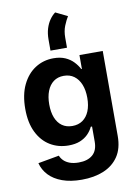

<svg xmlns="http://www.w3.org/2000/svg" viewBox="-108 -886 836 1169"><g transform="rotate(-10 310.0 -301.5)"><path d="M301.3 214.4Q231.4 214.4 180.7 195.8Q129.9 177.2 99.1 144.5Q68.4 111.8 57.6 69.3L188 45.9Q194.3 62.5 208.5 76.7Q222.7 90.8 245.6 99.4Q268.6 107.9 300.8 107.9Q356 107.9 387 81.1Q418 54.2 418 -0.5V-93.8H410.2Q398.4 -68.8 378.4 -48.8Q358.4 -28.8 328.9 -16.8Q299.3 -4.9 258.3 -4.9Q194.8 -4.9 144.5 -35.4Q94.2 -65.9 65.2 -125Q36.1 -184.1 36.1 -269.5Q36.1 -357.4 65.7 -418.5Q95.2 -479.5 145.5 -511.7Q195.8 -543.9 258.3 -543.9Q300.3 -543.9 330.6 -530.5Q360.8 -517.1 381.3 -495.4Q401.9 -473.6 414.1 -449.7H418V-535.6H562V-9.8Q562 66.9 528.6 116.5Q495.1 166 436.5 190.2Q377.9 214.4 301.3 214.4ZM301.3 -117.7Q338.4 -117.7 365 -136.2Q391.6 -154.8 405.8 -189.2Q419.9 -223.6 419.9 -271Q419.9 -318.4 405.8 -353.5Q391.6 -388.7 365.2 -408.2Q338.9 -427.7 301.3 -427.7Q264.2 -427.7 238 -408.2Q211.9 -388.7 198.2 -353.5Q184.6 -318.4 184.6 -271Q184.6 -223.6 198.2 -189.2Q211.9 -154.8 238 -136.2Q264.2 -117.7 301.3 -117.7ZM249 -592.8V-660.6Q249 -698.7 258.3 -728.8Q267.6 -758.8 283.2 -781Q298.8 -803.2 317.4 -816.9L390.6 -781.2Q377 -759.3 364 -727.5Q351.1 -695.8 351.1 -654.8V-592.8Z"/></g></svg>

Font: Inter 20pt
Style: Bold
Weight: 700
Version: Version 4.001;git-66647c0bb